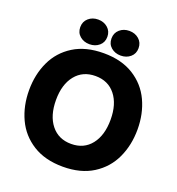

<svg xmlns="http://www.w3.org/2000/svg" viewBox="-170 -1112 1167 1266"><g transform="rotate(20 413.0 -479.0)"><path d="M32 -382Q32 -492 74 -582Q116 -672 201.5 -725.5Q287 -779 413 -779Q538 -779 623.5 -725.5Q709 -672 751 -582Q793 -492 793 -382Q793 -272 751 -181.5Q709 -91 623.5 -37Q538 17 413 17Q288 17 202 -37Q116 -91 74 -181.5Q32 -272 32 -382ZM604 -382Q604 -491 553 -555Q502 -619 413 -619Q324 -619 272.5 -555Q221 -491 221 -382Q221 -272 272.5 -207.5Q324 -143 413 -143Q502 -143 553 -207.5Q604 -272 604 -382ZM207 -888Q207 -927 234.5 -951Q262 -975 302 -975Q342 -975 369.5 -951Q397 -927 397 -888Q397 -849 369.5 -825.5Q342 -802 302 -802Q262 -802 234.5 -825.5Q207 -849 207 -888ZM426 -888Q426 -927 453.5 -951Q481 -975 521 -975Q561 -975 588.5 -951Q616 -927 616 -888Q616 -849 588.5 -825.5Q561 -802 521 -802Q481 -802 453.5 -825.5Q426 -849 426 -888Z"/></g></svg>

Font: Open Sauce Sans Black
Style: Regular
Weight: 900
Designer: Alfredo Marco Pradil
Foundry: Creative Sauce Fz LLC
Version: Version 1.477